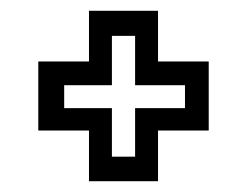

<svg xmlns="http://www.w3.org/2000/svg" viewBox="-20 -480 458 356"><path d="M145 -144V-238H51V-366H145V-460H273V-366H367V-238H273V-144ZM187.5 -189.5H230.5V-279.5H323V-322H230.5V-413.5H187.5V-322H99V-279.5H187.5Z"/></svg>

Font: Tourney Medium
Style: Regular
Weight: 500
Designer: Tyler Finck
Foundry: Etcetera Type Co
Version: Version 1.015